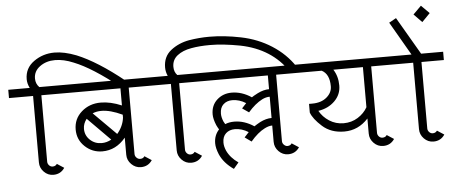

<svg xmlns="http://www.w3.org/2000/svg" viewBox="-67 -837 2412 1016"><g transform="rotate(-5 1139.0 -329.0)"><path d="M183 6Q154 6 133 -15.5Q112 -37 112 -66V-419H-16V-463H98Q86 -487 86 -510Q86 -569 134.5 -603.5Q183 -638 244 -638Q296 -638 360 -613Q468 -569 607 -457L578 -426Q438 -538 342 -576Q290 -598 244 -598Q197 -598 163.5 -573.5Q130 -549 130 -510Q130 -482 149 -463H282V-419H156V-66Q156 -55 164 -46.5Q172 -38 183 -38Q198 -38 206 -50L243 -26Q222 6 183 6Z M504 -153 384 -274Q365 -250 365 -222Q365 -187 390.5 -163Q416 -139 452 -139Q479 -139 504 -153ZM576 -279Q512 -309 465 -309Q439 -309 418 -300L538 -180Q570 -217 576 -263ZM620 -66Q620 -55 628.5 -46.5Q637 -38 648 -38Q664 -38 671 -50L708 -26Q687 6 648 6Q619 6 597.5 -15.5Q576 -37 576 -66V-157Q525 -95 452 -95Q399 -95 360 -131.5Q321 -168 321 -222Q321 -279 363 -316Q405 -353 465 -353Q517 -353 576 -328V-419H254V-463H748V-419H620Z M882 -463H1014V-419H888V-66Q888 -55 896 -46.5Q904 -38 915 -38Q930 -38 938 -50L975 -26Q954 6 915 6Q886 6 865 -15.5Q844 -37 844 -66V-419H716V-463H831Q821 -485 821 -508Q821 -566 862.5 -598.5Q904 -631 960 -641Q1014 -650 1068 -650Q1147 -650 1235 -632Q1324 -614 1396.5 -567.5Q1469 -521 1514 -453L1477 -429Q1393 -556 1227 -589Q1137 -606 1068 -606Q1012 -606 968 -598Q922 -590 893.5 -567.5Q865 -545 865 -508Q865 -480 882 -463Z M1359 -193V-306Q1339 -306 1319 -296Q1280 -276 1243 -233L1208 -257Q1228 -279 1232 -283Q1197 -305 1160 -305Q1131 -305 1112.5 -288Q1094 -271 1094 -239Q1094 -219 1104 -196Q1105 -194 1112 -182Q1133 -191 1160 -191Q1214 -191 1265 -157Q1278 -166 1298 -177Q1330 -193 1359 -193ZM1430 6Q1401 6 1380 -15.5Q1359 -37 1359 -66V-153Q1341 -153 1319 -142Q1281 -123 1243 -78L1208 -103Q1228 -125 1232 -129Q1197 -151 1160 -151Q1131 -151 1112.5 -134Q1094 -117 1094 -85Q1094 -65 1104 -42Q1122 -3 1164 26L1137 58Q1085 22 1064 -26Q1050 -60 1050 -85Q1050 -128 1077 -157Q1069 -170 1064 -181Q1050 -215 1050 -239Q1050 -287 1082 -316Q1114 -345 1160 -345Q1214 -345 1265 -311Q1271 -316 1298 -330Q1330 -346 1359 -346V-419H982V-463H1531V-419H1403V-66Q1403 -55 1411.5 -46.5Q1420 -38 1430 -38Q1446 -38 1453 -50L1490 -26Q1469 6 1430 6Z M1935 6Q1906 6 1885 -15.5Q1864 -37 1864 -66V-146Q1811 -88 1737 -88Q1666 -88 1620.5 -129Q1575 -170 1563 -204V-250H1580Q1628 -250 1657 -274.5Q1686 -299 1686 -333Q1686 -398 1645 -419H1498V-463H2036V-419H1908V-66Q1908 -55 1916 -46.5Q1924 -38 1935 -38Q1951 -38 1958 -50L1995 -26Q1974 6 1935 6ZM1864 -206V-419H1707Q1731 -382 1731 -333Q1731 -285 1696.5 -251Q1662 -217 1609 -209Q1627 -176 1661 -154Q1695 -132 1737 -132Q1779 -132 1812.5 -153Q1846 -174 1864 -206Z M2198 -629 2155 -673 2198 -716 2241 -673ZM2202 -38Q2217 -38 2225 -50L2262 -26Q2241 6 2202 6Q2173 6 2152 -15.5Q2131 -37 2131 -66V-419H2003V-463H2126L2023 -641L2061 -662L2177 -463H2294V-419H2175V-66Q2175 -55 2183 -46.5Q2191 -38 2202 -38Z"/></g></svg>

Font: Bhavuka
Style: Regular
Weight: 400
Version: 2.94.0; ttfautohint (v1.2) -l 7 -r 28 -G 50 -x 13 -D deva -f